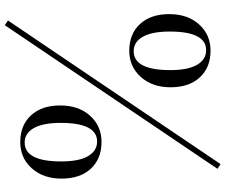

<svg xmlns="http://www.w3.org/2000/svg" viewBox="-88 -776 919 782"><g transform="rotate(-90 371.0 -384.5)"><path d="M679 -811 94 55 75 42 660 -824ZM333 -598Q333 -523 291 -476.5Q249 -430 184 -430Q116 -430 75.5 -473.5Q35 -517 35 -593Q35 -667 77 -714Q119 -761 184 -761Q252 -761 292.5 -717.5Q333 -674 333 -598ZM105 -594Q105 -522 126.5 -485Q148 -448 186 -448Q262 -448 262 -596Q262 -668 241 -705.5Q220 -743 182 -743Q105 -743 105 -594ZM705 -154Q705 -79 663 -32.5Q621 14 556 14Q488 14 447.5 -29.5Q407 -73 407 -149Q407 -223 449 -270Q491 -317 556 -317Q624 -317 664.5 -273.5Q705 -230 705 -154ZM477 -150Q477 -78 498.5 -41Q520 -4 558 -4Q634 -4 634 -152Q634 -224 613 -261.5Q592 -299 554 -299Q477 -299 477 -150Z"/></g></svg>

Font: Playfair Display SC
Style: Regular
Weight: 400
Designer: Claus Eggers Sørensen
Foundry: Claus Eggers Sørensen
Version: Version 1.200; ttfautohint (v1.6)